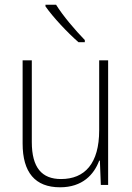

<svg xmlns="http://www.w3.org/2000/svg" viewBox="-20 -785 562 815"><path d="M218 -765H173V-758C205 -712 267 -646 313 -606H340V-615C300 -656 247 -718 218 -765ZM439 -529H401V-232C401 -91 340 -25 239 -25C158 -25 115 -73 115 -182V-529H76V-176C76 -53 129 10 235 10C330 10 379 -44 401 -103H404L408 0H439Z"/></svg>

Font: Noto Sans SemiCondensed ExtraLight
Style: Regular
Weight: 200
Width: 4
Designer: Monotype Design Team
Foundry: Monotype Imaging Inc.
Version: Version 2.013